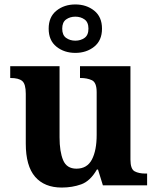

<svg xmlns="http://www.w3.org/2000/svg" viewBox="-20 -834 707 864"><path d="M258 10Q180 10 138 -38.5Q96 -87 96 -188V-412Q96 -456 80 -469.5Q64 -483 28 -483H26V-536H248V-216Q248 -152 264 -113.5Q280 -75 324 -75Q372 -75 393.5 -116Q415 -157 415 -227V-419Q415 -463 393.5 -473Q372 -483 343 -483H340V-536H567V-116Q567 -73 586 -63Q605 -53 634 -53H642V0H443L421 -71H416Q386 -19 345.5 -4.5Q305 10 258 10ZM319 -596Q269 -596 234 -624Q199 -652 199 -705Q199 -758 234 -786Q269 -814 319 -814Q369 -814 404 -786Q439 -758 439 -705Q439 -652 404 -624Q369 -596 319 -596ZM319 -651Q343 -651 360.5 -663.5Q378 -676 378 -705Q378 -734 360.5 -746.5Q343 -759 319 -759Q295 -759 277.5 -746.5Q260 -734 260 -705Q260 -676 277.5 -663.5Q295 -651 319 -651Z"/></svg>

Font: Noto Serif Thai
Style: Bold
Weight: 700
Designer: Monotype Design Team
Foundry: Monotype Imaging Inc.
Version: Version 2.002; ttfautohint (v1.8.4.7-5d5b)